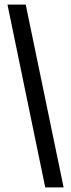

<svg xmlns="http://www.w3.org/2000/svg" viewBox="-20 -696 310 836"><path d="M257 120H177L12.5 -676H92Z"/></svg>

Font: Anek Latin Condensed Medium
Style: Regular
Weight: 500
Width: 3
Designer: Yesha Goshar
Foundry: Ek Type
Version: Version 1.003